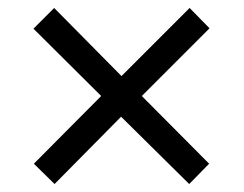

<svg xmlns="http://www.w3.org/2000/svg" viewBox="-20 -594 612 482"><path d="M456 -574 285 -403 116 -574 64 -522 234 -353 65 -183 117 -132 284 -301 455 -132 505 -183 336 -353 506 -523Z"/></svg>

Font: Noto Sans Elbasan
Style: Regular
Weight: 400
Designer: Monotype Design Team
Foundry: Monotype Imaging Inc.
Version: Version 2.004